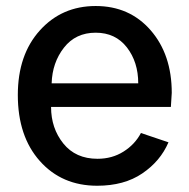

<svg xmlns="http://www.w3.org/2000/svg" viewBox="-20 -588 615 626"><path d="M38.1 -278.3Q38.1 -409.2 109.9 -488.8Q181.6 -568.4 292 -568.4Q402.3 -568.4 471.2 -489.3Q540 -410.2 540 -285.2Q540 -283.2 537.1 -239.3H146.5Q146.5 -169.9 186.5 -120.1Q226.6 -70.3 297.9 -70.3Q345.7 -70.3 382.8 -93.8Q419.9 -117.2 439.5 -154.3L529.3 -124Q502.9 -62.5 443.8 -22.5Q384.8 17.6 296.9 17.6Q181.6 17.6 109.9 -63Q38.1 -143.6 38.1 -278.3ZM148.4 -316.4H430.7Q430.7 -385.7 393.6 -433.6Q356.4 -481.4 292 -481.4Q226.6 -481.4 188.5 -432.6Q150.4 -383.8 148.4 -316.4Z"/></svg>

Font: Gothic A1 SemiBold
Style: Regular
Weight: 600
Version: Version 2.50